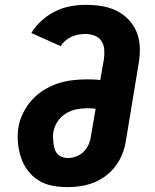

<svg xmlns="http://www.w3.org/2000/svg" viewBox="-20 -763 640 791"><path d="M259 8Q227 8 195.5 2Q164 -4 138.5 -20Q113 -36 94.5 -60.5Q76 -85 66.5 -114Q57 -143 54 -175Q51 -207 56 -239Q61 -269 75.5 -298Q90 -327 111.5 -351Q133 -375 160.5 -392Q188 -409 218 -419Q248 -429 278.5 -432.5Q309 -436 339 -436Q353 -436 366.5 -435.5Q380 -435 393 -433L408 -519Q411 -539 409.5 -559Q408 -579 398 -594Q388 -609 370 -616Q352 -623 332 -623Q318 -623 303.5 -620.5Q289 -618 275.5 -612Q262 -606 250 -596Q238 -586 230 -573L109 -627Q126 -655 151.5 -678Q177 -701 207 -716Q237 -731 269 -737Q301 -743 332 -743Q366 -743 398.5 -738Q431 -733 459.5 -719Q488 -705 510 -682Q532 -659 543.5 -629.5Q555 -600 556 -567Q557 -534 551 -500L499 -185Q495 -158 485 -131.5Q475 -105 458 -81.5Q441 -58 417.5 -40Q394 -22 368 -11.5Q342 -1 314 3.5Q286 8 259 8ZM260 -112Q278 -112 295.5 -119Q313 -126 326 -139.5Q339 -153 346 -170Q353 -187 355 -204L374 -315Q366 -316 357 -316.5Q348 -317 339 -317Q317 -317 294.5 -312.5Q272 -308 251.5 -295.5Q231 -283 217.5 -263Q204 -243 200 -220Q198 -208 198.5 -195.5Q199 -183 200.5 -171Q202 -159 205.5 -148Q209 -137 217 -128.5Q225 -120 236.5 -116Q248 -112 260 -112Z"/></svg>

Font: Iosevka Etoile Heavy
Style: Italic
Weight: 900
Italic angle: -9°
Designer: Belleve Invis
Foundry: Belleve Invis
Version: Version 22.1.2; ttfautohint (v1.8.4)